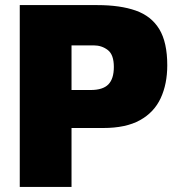

<svg xmlns="http://www.w3.org/2000/svg" viewBox="-20 -733 702 753"><path d="M57.5 0V-713H362Q451.5 -713 512.5 -691.5Q573.5 -670 604.8 -618.5Q636 -567 636 -477Q636 -403.5 610.2 -348Q584.5 -292.5 529.2 -261.8Q474 -231 385 -231H260.5V0ZM348 -555H260.5V-380H335.5Q383.5 -380 405 -402Q426.5 -424 426.5 -470.5Q426.5 -518.5 402.8 -536.8Q379 -555 348 -555Z"/></svg>

Font: Commissioner ExtraBold
Style: Regular
Weight: 800
Designer: Kostas Bartsokas
Foundry: Kostas Bartsokas
Version: Version 1.000; ttfautohint (v1.8.3)